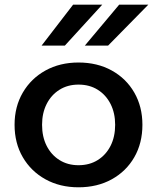

<svg xmlns="http://www.w3.org/2000/svg" viewBox="-20 -781 668 817"><path d="M314 16Q235 16 173.5 -18Q112 -52 77 -112Q42 -172 42 -250Q42 -327 77 -387Q112 -447 173.5 -481Q235 -515 314 -515Q394 -515 455.5 -481Q517 -447 551.5 -387Q586 -327 586 -250Q586 -172 551.5 -112Q517 -52 455.5 -18Q394 16 314 16ZM314 -78Q361 -78 396 -100Q431 -122 450.5 -160.5Q470 -199 470 -250Q470 -300 450.5 -338.5Q431 -377 396 -399Q361 -421 314 -421Q268 -421 233 -399Q198 -377 178.5 -338.5Q159 -300 159 -250Q159 -199 178.5 -160.5Q198 -122 233 -100Q268 -78 314 -78ZM415 -761 256 -587H157L291 -761ZM611 -761 440 -587H341L487 -761Z"/></svg>

Font: Wix Madefor Display SemiBold
Style: Regular
Weight: 600
Designer: Dalton Maag Ltd
Foundry: Dalton Maag Ltd
Version: Version 3.100